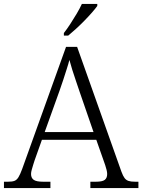

<svg xmlns="http://www.w3.org/2000/svg" viewBox="-22 -951 720 971"><path d="M-2 0V-32H19Q40 -32 51.5 -36.5Q63 -41 71.5 -55Q80 -69 90 -96L312 -714H368L592 -83Q600 -61 608 -50.5Q616 -40 628 -36Q640 -32 661 -32H678V0H435V-32H463Q496 -32 508 -41.5Q520 -51 520 -71Q520 -80 517 -92Q514 -104 510 -116Q506 -128 503 -136L465 -244H190L153 -140Q150 -131 146 -118Q142 -105 138.5 -92.5Q135 -80 135 -71Q135 -51 148.5 -41.5Q162 -32 196 -32H233V0ZM204 -283H451L382 -483Q373 -511 362.5 -540.5Q352 -570 343.5 -598Q335 -626 329 -648Q324 -628 315.5 -602Q307 -576 298 -547.5Q289 -519 279 -492ZM301 -784Q316 -803 333 -829Q350 -855 366 -882Q382 -909 392 -931H470V-921Q461 -908 443.5 -888Q426 -868 404.5 -846Q383 -824 361.5 -804.5Q340 -785 323 -771H301Z"/></svg>

Font: Noto Serif Thai Light
Style: Regular
Weight: 300
Version: Version 2.001